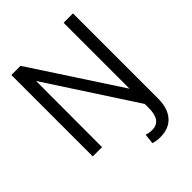

<svg xmlns="http://www.w3.org/2000/svg" viewBox="-269 -876 1259 1259"><g transform="rotate(-45 360.5 -246.5)"><path d="M65.4 18.6V-736.3H150.4Q216.8 -634.8 350.1 -430.7Q483.4 -226.6 549.8 -125V-736.3H636.7V53.7Q636.7 142.6 593.3 192.9Q549.8 243.2 467.8 243.2Q432.6 243.2 403.3 233.4L411.1 163.1Q435.5 171.9 463.9 171.9Q549.8 171.9 549.8 53.7V16.6L152.3 -593.8L151.4 18.6Z"/></g></svg>

Font: GenEi M Gothic v2 Regular
Style: Regular
Weight: 400
Version: Version 2.0